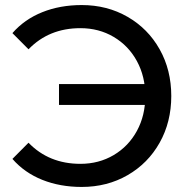

<svg xmlns="http://www.w3.org/2000/svg" viewBox="-20 -728 747 756"><path d="M28.9 -102.3 92.3 -166Q172.6 -82.9 296.6 -82.9Q369.3 -82.9 427.7 -117.4Q486.1 -152 519.1 -212.6Q552.1 -273.3 552.1 -350Q552.1 -426.7 519.1 -487.4Q486.1 -548 427.7 -582.6Q369.3 -617.1 296.6 -617.1Q172.7 -617.1 92.3 -533.9L28.9 -597.6Q76.3 -651.9 146.4 -680Q216.4 -708.1 301.7 -708.1Q401.9 -708.1 482.4 -661.7Q562.9 -615.3 608.6 -533.9Q654.4 -452.4 654.4 -350Q654.4 -247.6 608.6 -166.1Q562.9 -84.7 482.4 -38.3Q401.9 8.1 301.7 8.1Q216.4 8.1 146.4 -19.9Q76.3 -48 28.9 -102.3ZM212.3 -397.1H586.6V-314.7H212.3Z"/></svg>

Font: iiserrat Thin
Style: Regular
Weight: 100
Designer: Akira Ohta
Foundry: Akira Ohta
Version: Version 1.200;Glyphs 3.3.1 (3343)